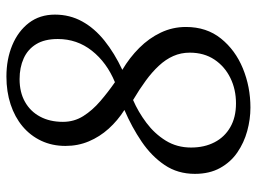

<svg xmlns="http://www.w3.org/2000/svg" viewBox="-121 -670 800 598"><g transform="rotate(-90 279.0 -371.0)"><path d="M243 9Q206.5 9 170 -1Q133.5 -11 103.2 -31.8Q73 -52.5 54.8 -85.5Q36.5 -118.5 36.5 -164Q36.5 -217.5 64 -258.2Q91.5 -299 136.8 -329.8Q182 -360.5 235.5 -383.5Q202.5 -404.5 177.2 -432.5Q152 -460.5 137.8 -494.2Q123.5 -528 123.5 -567Q123.5 -608.5 139.5 -642.5Q155.5 -676.5 184.5 -700.8Q213.5 -725 253 -738Q292.5 -751 339.5 -751Q393.5 -751 437.2 -732.8Q481 -714.5 506.8 -680.8Q532.5 -647 532.5 -600Q532.5 -553.5 511.2 -515Q490 -476.5 451.2 -445.5Q412.5 -414.5 360.5 -390Q398.5 -367.5 428.8 -337.2Q459 -307 476.5 -270.2Q494 -233.5 494 -192Q494 -127.5 458 -82.8Q422 -38 364.8 -14.5Q307.5 9 243 9ZM322 -413Q383.5 -438.5 420 -484.8Q456.5 -531 456.5 -591Q456.5 -632 440.5 -658.2Q424.5 -684.5 396.2 -697.2Q368 -710 331.5 -710Q290.5 -710 260.8 -693.2Q231 -676.5 214.8 -646.2Q198.5 -616 198.5 -575Q198.5 -540 216.5 -511.5Q234.5 -483 262.8 -458.8Q291 -434.5 322 -413ZM256 -36Q299.5 -36 335.2 -53.5Q371 -71 392.5 -103.2Q414 -135.5 414 -180Q414 -207.5 403.5 -231.2Q393 -255 373.2 -276.2Q353.5 -297.5 326.5 -317.2Q299.5 -337 266.5 -356.5Q229.5 -340.5 195.5 -315Q161.5 -289.5 140 -254.8Q118.5 -220 118.5 -176Q118.5 -134.5 134.8 -103Q151 -71.5 181.8 -53.8Q212.5 -36 256 -36Z"/></g></svg>

Font: Merriweather Light 18pt Light
Style: Italic
Weight: 300
Italic angle: -7.8°
Version: Version 2.101